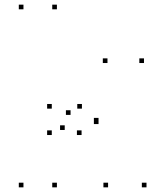

<svg xmlns="http://www.w3.org/2000/svg" viewBox="-20 -795 660 825"><path d="M224.5 -755V-775H204.5V-755ZM80.8 -755V-775H60.8V-755ZM80.8 10V-10H60.8V10ZM224.5 10V-10H204.5V10ZM202.5 -214.8V-234.8H182.5V-214.8ZM330.5 -214.8V-234.8H310.5V-214.8ZM258.1 -236.5V-256.5H238.1V-236.5ZM444.4 10V-10H424.4V10ZM609.5 10V-10H589.5V10ZM403.4 -261.9V-281.9H383.4V-261.9ZM403.4 -268.4V-288.4H383.4V-268.4ZM598.7 -524.2V-544.2H578.7V-524.2ZM441.8 -524.2V-544.2H421.8V-524.2ZM283.2 -301.3V-321.3H263.2V-301.3ZM332 -328.2V-348.2H312V-328.2ZM202.5 -328.2V-348.2H182.5V-328.2Z"/></svg>

Font: Monaspace Neon Dots Var
Style: Regular
Weight: 400
Designer: Riley Cran and the Lettermatic Team
Version: Version 1.100 (Monaspace Neon Dots)